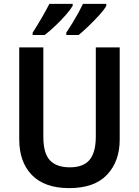

<svg xmlns="http://www.w3.org/2000/svg" viewBox="-20 -958 716 988"><path d="M596 -240Q596 -128 531 -59Q466 10 336 10Q210 10 144.5 -57Q79 -124 79 -241V-714H203V-254Q203 -169 237 -133Q271 -97 339 -97Q409 -97 441 -135.5Q473 -174 473 -255V-714H596ZM527 -928Q517 -909 491.5 -881Q466 -853 436.5 -824.5Q407 -796 385 -778H321V-790Q336 -812 352.5 -839Q369 -866 383.5 -892.5Q398 -919 407 -938H527ZM354 -928Q343 -909 318.5 -881Q294 -853 264.5 -825Q235 -797 210 -778H148V-790Q170 -824 194.5 -866Q219 -908 234 -938H354Z"/></svg>

Font: Noto Sans Gurmukhi UI SemiCondensed SemiBold
Style: Regular
Weight: 600
Width: 4
Designer: Jelle Bosma - Monotype Design Team
Foundry: Monotype Imaging Inc.
Version: Version 2.004; ttfautohint (v1.8.4.7-5d5b)